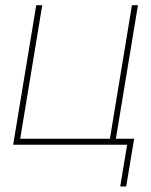

<svg xmlns="http://www.w3.org/2000/svg" viewBox="-20 -542 567 719"><path d="M29.3 0 115.7 -522.5H138.2L55.7 -22.5H391.6L474.1 -522.5H496.6L410.2 0ZM430.2 156.2 456.1 0H403.3L407.2 -22.5H482.4L452.6 156.2Z"/></svg>

Font: Inter 28pt Thin
Style: Italic
Weight: 250
Italic angle: -9.3988°
Designer: Rasmus Andersson
Foundry: rsms
Version: Version 4.001;git-66647c0bb